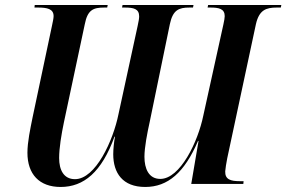

<svg xmlns="http://www.w3.org/2000/svg" viewBox="-20 -734 1138 763"><path d="M221 9C313 9 384 -50 435 -191H437C433 -171 430 -141 430 -121C430 -47 467 9 557 9C647 9 713 -48 767 -174H769L740 -3H947L948 -14H933C896 -14 874 -21 875 -53C876 -65 879 -85 883 -105L997 -638C1010 -695 1038 -704 1080 -704H1096L1098 -714H807L805 -704H817C850 -704 873 -699 873 -670C873 -664 871 -651 868 -638L788 -275C767 -171 696 -23 617 -23C571 -23 554 -64 554 -111C554 -148 565 -205 575 -250L655 -638C667 -695 691 -704 733 -704H747L749 -714H467L465 -704H476C511 -704 533 -699 533 -669C533 -661 531 -649 527 -631L451 -281C430 -176 360 -22 278 -22C233 -22 215 -59 215 -106C215 -146 224 -200 234 -248L317 -638C328 -695 351 -704 394 -704H406L408 -714H118L117 -704H131C167 -704 193 -699 193 -670C193 -661 190 -648 186 -629L110 -270C100 -221 89 -169 89 -127C89 -42 136 9 221 9Z"/></svg>

Font: Noto Serif Display SemiCondensed SemiBold
Style: Italic
Weight: 600
Width: 4
Italic angle: -12°
Designer: Monotype Design Team
Foundry: Monotype Imaging Inc.
Version: Version 2.009